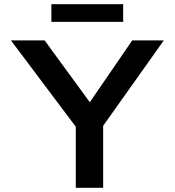

<svg xmlns="http://www.w3.org/2000/svg" viewBox="-20 -892 830 912"><path d="M340 0V-335L352 -274L32 -700H192L431 -373L385 -375L608 -700H758L459 -279L470 -343V0ZM224 -788V-872H565V-788Z"/></svg>

Font: Lexend Exa Medium
Style: Regular
Weight: 500
Designer: Bonnie Shaver-Troup, Thomas Jockin
Foundry: Lexend
Version: Version 1.007